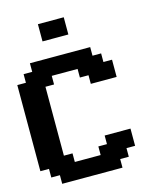

<svg xmlns="http://www.w3.org/2000/svg" viewBox="-156 -1235 1124 1346"><g transform="rotate(-15 406.0 -562.5)"><path d="M125 0H562.5V-62.5H625V-125H687.5V-250H500V-187.5H437.5V-125H250V-187.5H187.5V-687.5H250V-750H437.5V-687.5H500V-625H687.5V-750H625V-812.5H562.5V-875H125V-812.5H62.5V-750H0V-125H62.5V-62.5H125ZM250 -1000H437.5V-1125H250Z"/></g></svg>

Font: Faithful 32x
Style: Semibold
Weight: 400
Foundry: Faithful Resource Pack
Version: Version 1.0; January 27, 2023